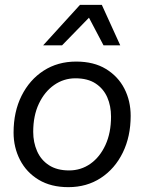

<svg xmlns="http://www.w3.org/2000/svg" viewBox="-20 -763 595 792"><path d="M262 9Q190 9 139.5 -21.5Q89 -52 62.5 -103.5Q36 -155 36 -216Q36 -302 69 -368Q102 -434 160 -471.5Q218 -509 294 -509Q367 -509 417 -478.5Q467 -448 493 -397.5Q519 -347 519 -285Q519 -200 486.5 -133.5Q454 -67 396 -29Q338 9 262 9ZM265 -60Q314 -60 353 -87.5Q392 -115 415 -165Q438 -215 438 -282Q438 -326 422.5 -361.5Q407 -397 374.5 -418.5Q342 -440 291 -440Q243 -440 203.5 -412.5Q164 -385 140.5 -335.5Q117 -286 117 -219Q117 -176 133 -139.5Q149 -103 182 -81.5Q215 -60 265 -60ZM158 -576 310 -743H400L476 -576H407L347 -690L236 -576Z"/></svg>

Font: Prodigy Sans
Style: Italic
Weight: 400
Italic angle: -13°
Designer: Wei Huang
Foundry: Wei Huang
Version: Version 1.003; ttfautohint (v1.8.3)